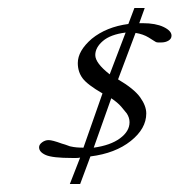

<svg xmlns="http://www.w3.org/2000/svg" viewBox="-20 -463 451 482"><path d="M317.4 -442.9H343.3L329.6 -404.8H338.4Q370.6 -404.8 390.6 -395.3Q410.6 -385.7 410.6 -373.5Q410.6 -365.7 403.1 -361.1Q395.5 -356.4 384.3 -356.4Q381.3 -356.4 377.4 -356.4Q374.5 -356.4 371.6 -357.4Q369.6 -358.4 365.5 -361.1Q361.3 -363.8 353.5 -368.7Q339.4 -377.4 320.3 -380.4L276.4 -263.7Q316.4 -240.2 331.8 -218.8Q347.2 -197.3 347.2 -178.2Q347.2 -140.1 308.3 -109.1Q269.5 -78.1 207 -70.3L181.2 -1H155.3L181.2 -67.4Q177.2 -66.4 171.4 -66.4H161.1Q112.3 -66.4 95.2 -73.7Q78.1 -81.1 78.1 -93.3Q78.1 -100.1 85.7 -105.7Q93.3 -111.3 102.1 -111.3Q111.3 -111.3 135.3 -102.5Q144 -100.1 150.1 -97.7Q156.2 -95.2 158.2 -95.2Q170.4 -92.3 189.5 -92.3L237.3 -228.5Q199.2 -250.5 187.3 -266.6Q175.3 -282.7 175.3 -304.7Q175.3 -335.4 210.4 -365.7Q247.1 -395.5 302.2 -402.8ZM295.4 -381.3Q257.3 -376.5 238.3 -360.1Q219.2 -343.8 219.2 -324.7Q219.2 -304.7 255.4 -276.4ZM215.3 -92.3Q257.3 -98.1 281.2 -115.7Q305.2 -133.3 305.2 -156.2Q305.2 -167.5 298.3 -178.2Q293.5 -184.6 284.4 -195.1Q275.4 -205.6 259.3 -216.3Z"/></svg>

Font: ML-NILA03_NewLipi
Style: Regular
Weight: 400
Designer: CLT@C-DIT
Version: Version ML-NILA03_NewLipi 2.